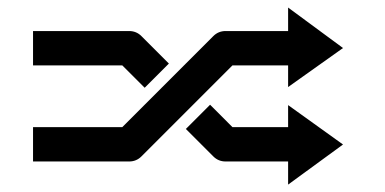

<svg xmlns="http://www.w3.org/2000/svg" viewBox="-20 -497 1040 519"><path d="M758.8 -476.6V-413.1H589.8Q570.3 -413.1 556.6 -399.4L310.5 -153.3H69.3V-60.5H329.1Q348.6 -60.5 362.3 -74.2L608.4 -320.3H758.8V-261.7L907.2 -367.2ZM69.3 -413.1V-320.3H310.5L371.1 -259.8L436.5 -325.2L362.3 -399.4Q348.6 -413.1 329.1 -413.1ZM547.9 -213.9 482.4 -148.4 556.6 -74.2Q570.3 -60.5 589.8 -60.5H758.8V2L907.2 -106.4L758.8 -212.9V-153.3H608.4Z"/></svg>

Font: Heydings Controls
Style: Regular
Weight: 400
Monospace: yes
Designer: Heydon Pickering
Version: Version 1.0